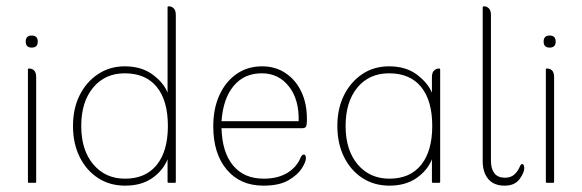

<svg xmlns="http://www.w3.org/2000/svg" viewBox="-20 -576 1833 605"><path d="M61 -445Q61 -464 80 -464Q99 -464 99 -445Q99 -426 80 -426Q61 -426 61 -445ZM68 -3V-357Q68 -360 71 -360H73Q81 -360 87.5 -354Q94 -348 94 -332V-3Q94 0 91 0H71Q68 0 68 -3Z M508 -284V-553Q508 -556 511 -556H513Q521 -556 527.5 -549.5Q534 -543 534 -528V-3Q534 0 531 0H511Q508 0 508 -3V-74Q494 -39 460 -15Q426 9 374 9Q326 9 289 -15Q252 -39 231 -81.5Q210 -124 210 -179Q210 -234 231 -276Q252 -318 289 -342.5Q326 -367 373 -367Q426 -367 461 -341Q496 -315 508 -284ZM374 -13Q439 -13 474 -56.5Q509 -100 509 -179Q509 -259 474 -302Q439 -345 373 -345Q311 -345 273.5 -300Q236 -255 236 -179Q236 -103 274 -58Q312 -13 374 -13Z M933 -172H678Q680 -96 714.5 -54.5Q749 -13 811 -13Q855 -13 885 -31Q915 -49 928 -81Q932 -89 937 -89Q941 -89 942.5 -85.5Q944 -82 944 -78Q944 -66 931 -45.5Q918 -25 889 -8Q860 9 810 9Q737 9 694.5 -41.5Q652 -92 652 -178Q652 -234 671.5 -276.5Q691 -319 725.5 -343Q760 -367 806 -367Q848 -367 880 -345.5Q912 -324 929.5 -287Q947 -250 947 -203Q947 -196 947 -193Q947 -190 946 -183Q945 -172 933 -172ZM678 -194H921Q923 -262 890.5 -303.5Q858 -345 805 -345Q749 -345 716 -305Q683 -265 678 -194Z M1341 -284V-332Q1341 -348 1348 -354Q1355 -360 1362 -360H1364Q1367 -360 1367 -357V-3Q1367 0 1364 0H1344Q1341 0 1341 -3V-74Q1327 -39 1292.5 -15Q1258 9 1207 9Q1159 9 1122 -15Q1085 -39 1064 -81.5Q1043 -124 1043 -179Q1043 -234 1064 -276Q1085 -318 1121.5 -342.5Q1158 -367 1206 -367Q1259 -367 1293.5 -341Q1328 -315 1341 -284ZM1207 -13Q1272 -13 1307 -56.5Q1342 -100 1342 -179Q1342 -259 1307 -302Q1272 -345 1206 -345Q1143 -345 1106 -300Q1069 -255 1069 -179Q1069 -103 1107 -58Q1145 -13 1207 -13Z M1570 9Q1536 9 1518.5 -12Q1501 -33 1501 -68V-553Q1501 -556 1504 -556H1506Q1514 -556 1520.5 -549.5Q1527 -543 1527 -528V-69Q1527 -44 1538 -30Q1549 -16 1571 -16Q1589 -16 1600 -25.5Q1611 -35 1618 -51Q1621 -59 1625 -59Q1629 -59 1630.5 -55Q1632 -51 1632 -46Q1632 -32 1617 -11.5Q1602 9 1570 9Z M1693 -445Q1693 -464 1712 -464Q1731 -464 1731 -445Q1731 -426 1712 -426Q1693 -426 1693 -445ZM1700 -3V-357Q1700 -360 1703 -360H1705Q1713 -360 1719.5 -354Q1726 -348 1726 -332V-3Q1726 0 1723 0H1703Q1700 0 1700 -3Z"/></svg>

Font: Zain ExtraLight
Style: Regular
Weight: 200
Designer: Zain,Boutros
Foundry: Mobile Telecommunications Company (Zain), 2024
Version: Version 1.51; ttfautohint (v1.8.4)